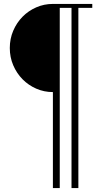

<svg xmlns="http://www.w3.org/2000/svg" viewBox="-20 -720 511 980"><path d="M30 -475Q30 -522 47.5 -563Q65 -604 95 -634.5Q125 -665 165 -682.5Q205 -700 250 -700H451V-680H380V240H345V-680H285V240H250V-250Q205 -250 165 -267.5Q125 -285 95 -315.5Q65 -346 47.5 -387Q30 -428 30 -475Z"/></svg>

Font: Oranienbaum
Style: Regular
Weight: 400
Designer: Oleg Pospelov and Jovanny Lemonad
Foundry: Oleg Pospelov and jovanny Lemonad
Version: Version 1.001; ttfautohint (v0.91) -l 8 -r 50 -G 200 -x 0 -w